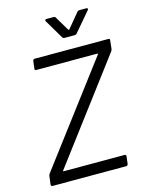

<svg xmlns="http://www.w3.org/2000/svg" viewBox="-131 -974 808 1054"><g transform="rotate(-15 273.0 -447.0)"><path d="M25 -10 31 -58Q33 -66 37 -71L461 -633Q462 -634 461.5 -636Q461 -638 459 -638H112Q102 -638 104 -648L109 -690Q111 -700 120 -700H538Q548 -700 546 -690L541 -642Q539 -635 535 -629L112 -67Q110 -65 111 -63.5Q112 -62 114 -62H460Q464 -62 466.5 -59Q469 -56 468 -52L463 -10Q461 0 452 0H34Q25 0 25 -10ZM230 -887Q230 -894 239 -894H278Q288 -894 290 -888L339 -806Q340 -805 342 -805Q344 -805 345 -806L413 -888Q418 -894 426 -894H465Q471 -894 472.5 -890.5Q474 -887 470 -882L378 -774Q373 -768 364 -768H308Q300 -768 296 -774L232 -882Z"/></g></svg>

Font: Barlow
Style: Italic
Weight: 400
Italic angle: -7°
Designer: Jeremy Tribby
Foundry: Tribby Type
Version: Version 1.408